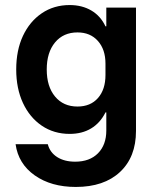

<svg xmlns="http://www.w3.org/2000/svg" viewBox="-20 -530 625 760"><path d="M280 210Q182.5 210 117.5 164.2Q52.5 118.3 41.7 40.8H169.2Q177.5 73.3 206.2 91.7Q235 110 277.5 110Q335 110 367.9 76.7Q400.8 43.3 400.8 -13.3V-85H397.5Q376.7 -43.3 340.8 -21.7Q305 0 255.8 0Q193.3 0 145.4 -32.5Q97.5 -65 70.8 -122.5Q44.2 -180 44.2 -255Q44.2 -330.8 70.8 -387.9Q97.5 -445 145.4 -477.5Q193.3 -510 255.8 -510Q305 -510 341.7 -488.3Q378.3 -466.7 397.5 -425.8H400.8V-500H518.3V-11.7Q518.3 91.7 455 150.8Q391.7 210 280 210ZM286.7 -108.3Q338.3 -108.3 367.9 -142.1Q397.5 -175.8 397.5 -233.3V-278.3Q397.5 -334.2 367.5 -367.9Q337.5 -401.7 286.7 -401.7Q230.8 -401.7 197.9 -362.1Q165 -322.5 165 -255Q165 -187.5 197.9 -147.9Q230.8 -108.3 286.7 -108.3Z"/></svg>

Font: Funnel Sans SemiBold
Style: Regular
Weight: 600
Designer: NORD ID, Kristian Moeller
Foundry: Dicotype
Version: Version 1.000